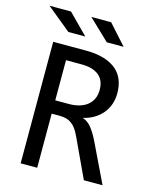

<svg xmlns="http://www.w3.org/2000/svg" viewBox="-120 -892 790 974"><g transform="rotate(15 275.0 -405.0)"><path d="M513.2 0 412.1 -210C399.1 -235.7 386.3 -256.3 373.8 -271.7C361.2 -287.2 346 -298 328.1 -304.2C350.3 -309.4 369.9 -317.3 387 -327.9C404.1 -338.5 418.4 -351 429.9 -365.5C441.5 -380 450.2 -396.1 456.1 -413.8C461.9 -431.6 464.8 -450.4 464.8 -470.2C464.8 -495.3 460.9 -518.1 452.9 -538.8C444.9 -559.5 432.4 -577.1 415.3 -591.8C398.2 -606.4 376.3 -617.8 349.6 -626C322.9 -634.1 291 -638.2 253.9 -638.2H83V0H169.9V-284.2H210.9C223.6 -284.2 235.1 -282.9 245.4 -280.3C255.6 -277.7 265.1 -273.4 273.7 -267.3C282.3 -261.3 290.4 -253.2 297.9 -242.9C305.3 -232.7 312.7 -219.7 319.8 -204.1L415 0ZM374 -462.9C374 -445.3 370.8 -429.8 364.5 -416.3C358.2 -402.8 349.2 -391.4 337.6 -382.1C326.1 -372.8 312.1 -365.8 295.7 -361.1C279.2 -356.4 260.7 -354 240.2 -354H169.9V-564.9H252C290.7 -564.9 320.7 -556.5 342 -539.6C363.4 -522.6 374 -497.1 374 -462.9ZM341.3 -810.1H237.3L346.2 -706.1H434.6ZM130.4 -810.1H17.6L144.5 -706.1H233.4ZM0 -638.2Z"/></g></svg>

Font: CodeNewRoman Nerd Font Mono
Style: Regular
Weight: 400
Monospace: yes
Designer: Sam Radian
Foundry: Code New Roman
Version: Version 2.00 November 29, 2014;Nerd Fonts 3.2.1